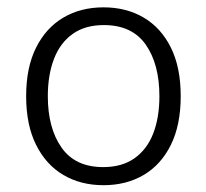

<svg xmlns="http://www.w3.org/2000/svg" viewBox="-20 -506 576 536"><path d="M269 11Q205.5 11 157 -17.5Q108.5 -46 80.8 -101.5Q53 -157 53 -237.5Q53 -318 80.8 -373.2Q108.5 -428.5 157 -457Q205.5 -485.5 269 -485.5Q332.5 -485.5 381 -457Q429.5 -428.5 457 -373.2Q484.5 -318 484.5 -237.5Q484.5 -157 457 -101.5Q429.5 -46 381 -17.5Q332.5 11 269 11ZM268 -39.5Q320.5 -39.5 355.5 -64.2Q390.5 -89 407.8 -133.5Q425 -178 425 -237.5Q425 -327 386.8 -381.5Q348.5 -436 270 -436Q217.5 -436 182.8 -411.2Q148 -386.5 130.8 -341.8Q113.5 -297 113.5 -237.5Q113.5 -148.5 151.8 -94Q190 -39.5 268 -39.5Z"/></svg>

Font: Karla Light
Style: Regular
Weight: 300
Designer: Jonathan Pinhorn
Version: Version 2.004;gftools[0.9.33]